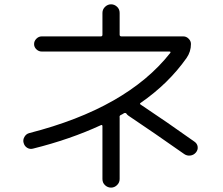

<svg xmlns="http://www.w3.org/2000/svg" viewBox="-20 -817 1040 894"><path d="M133.8 -125Q119.1 -121.1 106.4 -128.9Q93.8 -136.7 89.8 -152.3Q85.9 -166 93.8 -179.7Q101.6 -193.4 116.2 -197.3Q570.3 -313.5 772.5 -570.3Q777.3 -577.1 767.6 -577.1H173.8Q160.2 -577.1 149.4 -587.4Q138.7 -597.7 138.7 -611.8Q138.7 -626 149.4 -636.7Q160.2 -647.5 173.8 -647.5H449.2Q457 -647.5 457 -655.3V-756.8Q457 -773.4 469.2 -785.2Q481.4 -796.9 497.1 -796.9Q512.7 -796.9 524.9 -785.6Q537.1 -774.4 537.1 -756.8V-655.3Q537.1 -647.5 545.9 -647.5H834Q847.7 -647.5 858.4 -636.7Q869.1 -626 869.1 -612.3Q869.1 -576.2 848.6 -546.9Q764.6 -427.7 634.8 -337.9Q628.9 -334 634.8 -330.1Q756.8 -249 885.7 -157.2Q898.4 -148.4 900.4 -133.8Q902.3 -119.1 892.1 -106.9Q881.8 -94.7 866.2 -92.8Q850.6 -90.8 837.9 -99.6Q696.3 -199.2 578.1 -278.3Q571.3 -283.2 569.3 -287.1Q565.4 -293 557.6 -290Q554.7 -288.1 549.8 -285.2Q544.9 -282.2 542 -281.2Q535.2 -278.3 537.1 -268.6V-262.7V16.6Q537.1 33.2 524.9 44.9Q512.7 56.6 497.1 56.6Q481.4 56.6 469.2 45.4Q457 34.2 457 16.6V-228.5Q457 -237.3 450.2 -234.4Q306.6 -168 133.8 -125Z"/></svg>

Font: Rounded Mgen+ 1mn regular
Style: Regular
Weight: 400
Designer: [Source Han Sans]
Ryoko NISHIZUKA  (kana & ideographs); Paul D. Hunt (Latin, Greek & Cyrillic); Wenlong ZHANG  (bopomofo
Version: Version 1.059.20150602